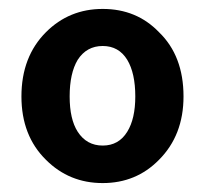

<svg xmlns="http://www.w3.org/2000/svg" viewBox="-20 -832 460 430"><path d="M210 -422Q135 -422 83 -474Q28 -528 28 -616Q28 -705 83 -760Q135 -812 210 -812Q286 -812 336 -760Q391 -707 391 -616Q391 -529 336 -474Q285 -422 210 -422ZM210 -506Q246 -506 265 -537Q283 -566 283 -616Q283 -668 265 -698Q246 -729 210 -729Q174 -729 154 -698Q136 -668 136 -616Q136 -565 154 -537Q174 -506 210 -506Z"/></svg>

Font: GenSenRounded2 TW B
Style: Regular
Weight: 700
Version: Version 2.000;PS 2;hotconv 16.6.51;makeotf.lib2.5.65220 DEVE